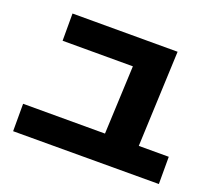

<svg xmlns="http://www.w3.org/2000/svg" viewBox="-112 -837 1088 964"><g transform="rotate(20 432.0 -354.5)"><path d="M43 -171.9H480.5L496.6 -537.1H121.1V-682.6H682.6L661.1 -171.9H821.3V-26.4L43 -25.4Z"/></g></svg>

Font: Pretendard GOV Black
Style: Regular
Weight: 900
Designer: Base glyphs from Inter by Rasmus Andersson; Hangeul glyphs from Noto Sans CJK(Source Han Sans) by Jang Soo-young and Kan
Foundry: Kil Hyung-jin
Version: Version 1.309